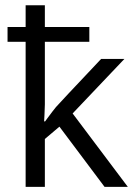

<svg xmlns="http://www.w3.org/2000/svg" viewBox="-20 -726 520 746"><path d="M9.3 -621.1H79.6V-705.6H154.3V-621.1H327.1V-563.5H154.3V-320.8L152.8 -279.3L151.4 -254.4H155.3L163.1 -265.1Q188 -298.8 197.3 -309.8Q206.5 -320.8 373 -497.1H463.4L262.2 -285.2L476.6 0H386.2L210.9 -233.9L154.3 -186V0H79.6V-563.5H9.3Z"/></svg>

Font: Bpm'online Open Sans
Style: Regular
Weight: 400
Foundry: Ascender Corporation
Version: Version 1.10